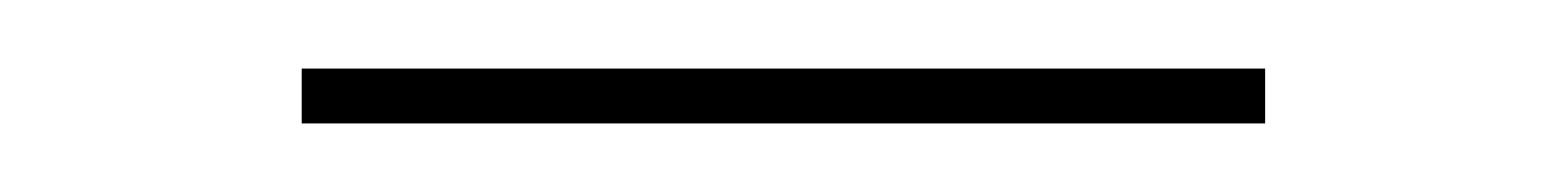

<svg xmlns="http://www.w3.org/2000/svg" viewBox="-20 -298 457 56"><path d="M349 -278V-262H68V-278Z"/></svg>

Font: Kantumruy Pro Thin
Style: Regular
Weight: 250
Version: Version 1.002